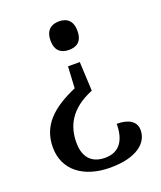

<svg xmlns="http://www.w3.org/2000/svg" viewBox="-136 -626 759 905"><g transform="rotate(-20 243.5 -173.5)"><path d="M268 -539C231 -539 200 -521 200 -467C200 -413 231 -396 268 -396C305 -396 335 -413 335 -467C335 -521 305 -539 268 -539ZM302 -179 295 -325H236L230 -217C108 -164 38 -99 38 10C38 125 129 192 261 192C393 192 455 139 455 74C455 29 416 8 359 8C359 83 331 140 254 140C182 140 150 95 150 27C150 -54 184 -131 302 -179Z"/></g></svg>

Font: Noto Serif Ethiopic Medium
Style: Regular
Weight: 500
Designer: Monotype Design Team
Foundry: Monotype Imaging Inc.
Version: Version 2.102